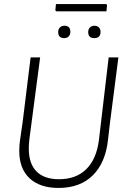

<svg xmlns="http://www.w3.org/2000/svg" viewBox="-20 -922 630 947"><path d="M504 -902 508 -897 505 -866H258L253 -871L256 -902ZM298 -795Q327 -795 327 -765Q327 -751 319 -742.5Q311 -734 297 -734Q267 -734 267 -764Q267 -778 275.5 -786.5Q284 -795 298 -795ZM476 -765Q476 -734 445 -734Q415 -734 415 -764Q415 -778 423.5 -786.5Q432 -795 446 -795Q460 -795 468 -786.5Q476 -778 476 -765ZM564 -639 522 -313 513 -235Q501 -120 438 -57.5Q375 5 269 5Q177 5 126 -42.5Q75 -90 75 -178Q75 -207 79 -232L92 -322L131 -639H178L125 -236Q122 -212 122 -189Q122 -115 160 -76.5Q198 -38 271 -38Q355 -38 405.5 -87.5Q456 -137 468 -232L516 -639Z"/></svg>

Font: Alegreya Sans Light
Style: Italic
Weight: 300
Italic angle: -7°
Designer: Juan Pablo del Peral
Foundry: Huerta Tipografica
Version: Version 2.007